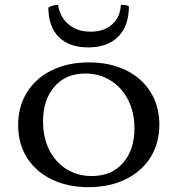

<svg xmlns="http://www.w3.org/2000/svg" viewBox="-20 -765 734 794"><path d="M55 -248Q55 -324 91.5 -383Q128 -442 194.5 -474.5Q261 -507 348 -507Q434 -507 500 -475Q566 -443 602.5 -384.5Q639 -326 639 -250Q639 -173 602.5 -114.5Q566 -56 499.5 -23.5Q433 9 346 9Q260 9 194 -23Q128 -55 91.5 -113Q55 -171 55 -248ZM536 -235Q536 -300 510 -351.5Q484 -403 437.5 -432Q391 -461 333 -461Q252 -461 205 -406.5Q158 -352 158 -263Q158 -196 184 -144.5Q210 -93 256 -65Q302 -37 360 -37Q441 -37 488.5 -91Q536 -145 536 -235ZM345 -569Q266 -569 223 -612Q180 -655 180 -734Q199 -745 220 -745Q228 -694 264 -664Q300 -634 355 -634Q410 -634 443.5 -664Q477 -694 480 -745Q504 -745 513 -739Q513 -658 469 -613.5Q425 -569 345 -569Z"/></svg>

Font: Vollkorn SC
Style: Regular
Weight: 400
Designer: Friedrich Althausen
Foundry: Friedrich Althausen
Version: Version 4.015